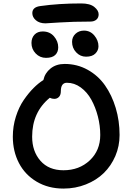

<svg xmlns="http://www.w3.org/2000/svg" viewBox="-20 -1098 767 1111"><path d="M243.2 -962.9Q208.5 -962.9 187.7 -980.7Q167 -998.5 167 -1022Q167 -1057.1 213.9 -1063Q320.3 -1078.1 450.2 -1078.1Q500.5 -1078.1 525.6 -1057.9Q550.8 -1037.6 550.8 -1015.1Q550.8 -995.6 537.8 -984.4Q524.9 -973.1 502 -973.1Q403.8 -973.1 324.5 -968Q245.1 -962.9 243.2 -962.9ZM478 -770Q444.3 -770 420.7 -795.2Q397 -820.3 397 -856Q397 -883.8 416.7 -902.3Q436.5 -920.9 465.8 -920.9Q502.4 -920.9 526.1 -892.3Q549.8 -863.8 549.8 -830.1Q549.8 -806.2 531.7 -788.1Q513.7 -770 478 -770ZM246.1 -763.2Q210.9 -763.2 186.5 -788.6Q162.1 -814 162.1 -849.1Q162.1 -878.9 179.7 -897.5Q197.3 -916 227.1 -916Q268.1 -916 292.5 -887.5Q316.9 -858.9 316.9 -824.2Q316.9 -796.4 299.6 -779.8Q282.2 -763.2 246.1 -763.2ZM347.2 -6.8Q259.8 -6.8 192.4 -46.6Q125 -86.4 89.6 -154.5Q54.2 -222.7 54.2 -307.1Q54.2 -367.2 71.8 -422.9Q89.4 -478.5 117.4 -519.3Q145.5 -560.1 174.1 -588.6Q202.6 -617.2 231 -634.8Q239.7 -675.3 272.5 -701.7Q305.2 -728 354 -728Q426.3 -728 487.1 -694.3Q547.9 -660.6 587.6 -604Q627.4 -547.4 649.7 -473.1Q671.9 -398.9 671.9 -316.9Q671.9 -252.4 647.5 -195.3Q623 -138.2 580.6 -96.7Q538.1 -55.2 477.3 -31Q416.5 -6.8 347.2 -6.8ZM166 -307.1Q166 -222.2 214.1 -167.5Q262.2 -112.8 347.2 -112.8Q438.5 -112.8 499.3 -169.9Q560.1 -227.1 560.1 -316.9Q560.1 -370.6 546.4 -424.1Q532.7 -477.5 508.5 -521.2Q484.4 -564.9 447.3 -592Q410.2 -619.1 367.2 -619.1Q332 -619.1 332 -569.8Q332 -548.8 321.3 -537.4Q310.5 -525.9 293.9 -525.9Q280.8 -525.9 268.1 -532.2Q166 -448.7 166 -307.1Z"/></svg>

Font: Shantell Sans Bouncy
Style: Regular
Weight: 500
Designer: Stephen Nixon, Anya Danilova, Shantell Martin
Foundry: Arrow Type
Version: Version 1.006;[9816181b4]